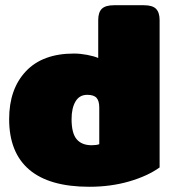

<svg xmlns="http://www.w3.org/2000/svg" viewBox="-20 -700 666 735"><path d="M15 -244Q15 -359 79 -427Q143 -495 263 -495Q287 -495 313.5 -490Q340 -485 356 -478V-623Q356 -653 370 -666.5Q384 -680 417 -680H531Q564 -680 577.5 -666Q591 -652 591 -623V-59Q545 -26 474.5 -5.5Q404 15 322 15Q169 15 92 -50.5Q15 -116 15 -244ZM360 -148V-288Q360 -314 349.5 -325.5Q339 -337 314 -337Q284 -337 269 -311.5Q254 -286 254 -244Q254 -190 273.5 -167Q293 -144 331 -144Q349 -144 360 -148Z"/></svg>

Font: Mitr
Style: Bold
Weight: 700
Designer: Thanarat Vachiruckul
Foundry: Cadson Demak
Version: Version 1.003